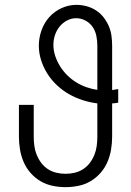

<svg xmlns="http://www.w3.org/2000/svg" viewBox="-20 -763 540 791"><path d="M250 8Q223 8 196.5 2.5Q170 -3 147 -16.5Q124 -30 106 -50.5Q88 -71 77.5 -95.5Q67 -120 62.5 -146.5Q58 -173 58 -200V-331H119V-200Q119 -181 121.5 -162Q124 -143 131 -125.5Q138 -108 149.5 -92.5Q161 -77 177 -66.5Q193 -56 212 -51.5Q231 -47 250 -47Q269 -47 288 -51.5Q307 -56 323 -66.5Q339 -77 350.5 -92.5Q362 -108 369 -125.5Q376 -143 378.5 -162Q381 -181 381 -200V-337Q350 -341 320.5 -350.5Q291 -360 264.5 -375Q238 -390 215 -411.5Q192 -433 175.5 -459Q159 -485 149.5 -514.5Q140 -544 140 -575Q140 -607 151 -638Q162 -669 183 -692.5Q204 -716 233.5 -729.5Q263 -743 295 -743Q316 -743 336.5 -737.5Q357 -732 375 -720.5Q393 -709 406 -692.5Q419 -676 427.5 -657Q436 -638 439 -617Q442 -596 442 -575V-392Q448 -393 454.5 -394Q461 -395 467 -396V-340Q461 -339 454.5 -338Q448 -337 442 -337V-200Q442 -173 437.5 -146.5Q433 -120 422.5 -95.5Q412 -71 394 -50.5Q376 -30 353 -16.5Q330 -3 303.5 2.5Q277 8 250 8ZM381 -393V-575Q381 -595 377 -615Q373 -635 362 -651.5Q351 -668 332.5 -678Q314 -688 294 -688Q274 -688 256 -678.5Q238 -669 225.5 -653.5Q213 -638 206.5 -618.5Q200 -599 200 -578Q200 -555 207.5 -532.5Q215 -510 227.5 -490Q240 -470 256.5 -453.5Q273 -437 293 -424.5Q313 -412 335.5 -404Q358 -396 381 -393Z"/></svg>

Font: Iosevka SS18 Light
Style: Regular
Weight: 300
Monospace: yes
Designer: Belleve Invis
Foundry: Belleve Invis
Version: Version 25.1.1; ttfautohint (v1.8.4)